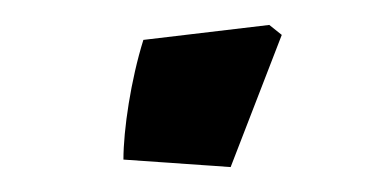

<svg xmlns="http://www.w3.org/2000/svg" viewBox="-20 -355 298 154"><path d="M79 -227 165 -221 206 -327 196 -335 95 -323C85 -291 79 -251 79 -227Z"/></svg>

Font: Mazius Display Extra italic
Style: Regular
Weight: 400
Italic angle: -17°
Designer: Alberto Casagrande & Collletttivo
Foundry: Collletttivo
Version: Version 2.000;Glyphs 3.2 (3217)